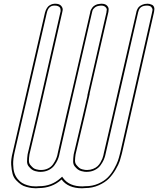

<svg xmlns="http://www.w3.org/2000/svg" viewBox="-20 -814 847 1029"><path d="M523 -794H524Q545 -794 554.5 -783Q564 -772 562 -761L561 -750L460 -312H461L434 -194L385 13Q382 33 382 47Q382 61 390 70.5Q398 80 404.5 85.5Q411 91 421 93.5Q431 96 436 96.5Q441 97 446 97H447Q464 97 479 91Q494 85 503 76.5Q512 68 518.5 56.5Q525 45 528.5 36.5Q532 28 534 19L536 9L583 -194L617 -343L711 -750Q711 -752 712 -755Q713 -758 716.5 -765.5Q720 -773 726 -778.5Q732 -784 743.5 -789Q755 -794 770 -794H771Q776 -794 781 -793Q786 -792 794 -788.5Q802 -785 805.5 -776Q809 -767 806 -753L804 -743L635 1Q634 6 632 13Q628 30 622 48.5Q616 67 600 94.5Q584 122 564 142.5Q544 163 510 178.5Q476 194 435 194Q429 195 420 195Q345 195 310 148Q259 194 187 194Q181 195 172 195Q161 195 149.5 193.5Q138 192 121 187.5Q104 183 92 174.5Q80 166 66.5 152Q53 138 47.5 118Q42 98 40 69.5Q38 41 48 3L221 -746Q225 -761 232 -771.5Q239 -782 247.5 -786.5Q256 -791 262 -792.5Q268 -794 273 -794H276Q298 -794 307.5 -783Q317 -772 316 -761L314 -750L214 -312L187 -194L138 13Q135 33 135 47Q135 61 143 70.5Q151 80 157.5 85.5Q164 91 174 93.5Q184 96 189 96.5Q194 97 199 97H200Q221 97 238 88.5Q255 80 264.5 66Q274 52 279 41Q284 30 287 19L289 9L335 -194L370 -343L464 -750Q464 -752 464.5 -754.5Q465 -757 468.5 -763.5Q472 -770 476.5 -775.5Q481 -781 490.5 -786.5Q500 -792 513 -793Q519 -794 523 -794ZM521 -784Q518 -784 512 -783Q496 -781 487 -772.5Q478 -764 476.5 -759.5Q475 -755 474 -751L343 -184Q336 -152 321 -87.5Q306 -23 299 9L297 19Q294 31 288.5 43.5Q283 56 272 71.5Q261 87 241.5 97Q222 107 197 107H196Q192 107 186 106.5Q180 106 169 103Q158 100 150 94Q142 88 133.5 77.5Q125 67 125 51Q125 35 128 13L177 -194L204 -312L304 -750Q305 -752 305 -754.5Q305 -757 304.5 -763Q304 -769 301.5 -773Q299 -777 292 -780.5Q285 -784 274 -784H271Q240 -784 231 -746L58 3Q50 38 50.5 66Q51 94 57 112.5Q63 131 74.5 145Q86 159 98.5 166.5Q111 174 126.5 178.5Q142 183 152.5 184Q163 185 174 185L188 184H189H190Q256 184 304 141L313 133L319 141Q351 185 422 185L436 184H437H438Q476 184 507.5 170Q539 156 558 136.5Q577 117 591.5 91Q606 65 612 47.5Q618 30 622 13L625 1L794 -743L796 -753Q799 -762 796.5 -767.5Q794 -773 791 -776.5Q788 -780 783 -781.5Q778 -783 775 -783.5Q772 -784 769 -784H768Q729 -784 722 -753L721 -751L544 19Q541 31 535.5 43.5Q530 56 519 71.5Q508 87 488.5 97Q469 107 444 107H443Q439 107 433 106.5Q427 106 416 103Q405 100 397 94Q389 88 380.5 77.5Q372 67 372 51Q372 35 375 13L424 -194L449 -302H448L551 -750Q550 -752 552 -759.5Q554 -767 546 -775.5Q538 -784 522 -784Z"/></svg>

Font: Soda Fountain
Style: OutlineOblique
Weight: 400
Version: Version 1.0